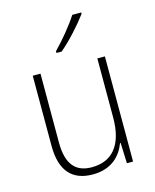

<svg xmlns="http://www.w3.org/2000/svg" viewBox="-116 -844 754 933"><g transform="rotate(-15 261.0 -377.5)"><path d="M383 -758V-765H338C309 -719 259 -659 216 -615V-606H242C290 -646 350 -713 383 -758ZM439 -529H401V-232C401 -91 340 -25 239 -25C158 -25 115 -73 115 -182V-529H76V-176C76 -53 129 10 235 10C330 10 379 -44 401 -103H404L408 0H439Z"/></g></svg>

Font: Noto Sans Gurmukhi UI SemiCondensed ExtraLight
Style: Regular
Weight: 200
Width: 4
Designer: Jelle Bosma - Monotype Design Team
Foundry: Monotype Imaging Inc.
Version: Version 2.004